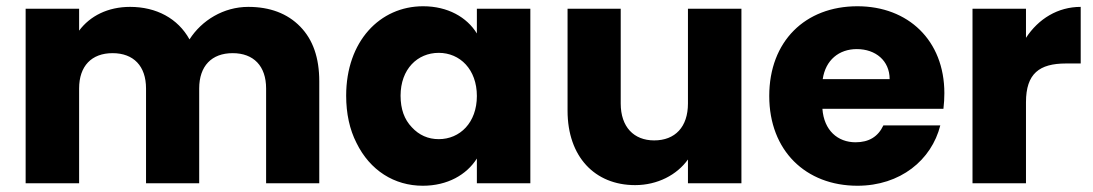

<svg xmlns="http://www.w3.org/2000/svg" viewBox="-20 -586 3496 614"><path d="M62 0H233V-303C233 -375 273 -416 340 -416C407 -416 447 -375 447 -303V0H617V-303C617 -375 657 -416 724 -416C791 -416 831 -375 831 -303V0H1001V-326C1001 -401 981 -459 940 -501C899 -543 843 -564 774 -564C695 -564 625 -521 586 -460C549 -527 480 -564 396 -564C325 -564 268 -535 233 -488V-558H62Z M1087 -280C1087 -223 1098 -172 1120 -129C1163 -41 1241 8 1332 8C1411 8 1472 -27 1505 -79V0H1676V-558H1505V-479C1473 -531 1412 -566 1333 -566C1195 -566 1087 -454 1087 -280ZM1261 -280C1261 -365 1315 -417 1383 -417C1451 -417 1505 -364 1505 -279C1505 -194 1451 -141 1383 -141C1349 -141 1320 -154 1297 -179C1273 -204 1261 -237 1261 -280Z M1795 -558V-232C1795 -85 1882 6 2011 6C2083 6 2145 -27 2180 -76V0H2351V-558H2180V-255C2180 -180 2139 -137 2072 -137C2007 -137 1965 -180 1965 -255V-558Z M2440 -279C2440 -104 2557 8 2722 8C2859 8 2959 -74 2987 -185H2805C2788 -149 2759 -131 2716 -131C2659 -131 2615 -169 2610 -238H2997C2999 -255 3000 -272 3000 -288C3000 -457 2884 -566 2722 -566C2555 -566 2440 -454 2440 -279ZM2611 -333C2620 -394 2663 -429 2720 -429C2780 -429 2825 -392 2825 -333Z M3261 0V-259C3261 -351 3304 -383 3389 -383H3436V-564C3363 -564 3301 -526 3261 -465V-558H3090V0Z"/></svg>

Font: Poppins
Style: Bold
Weight: 700
Designer: Ninad Kale (Devanagari), Jonny Pinhorn (Latin)
Foundry: Indian Type Foundry
Version: 4.004